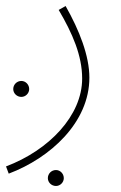

<svg xmlns="http://www.w3.org/2000/svg" viewBox="-25 -347 403 638"><path d="M4 230C142 178 272 60 272 -89C272 -161 239 -246 193 -327L170 -314C216 -236 248 -162 248 -86C248 37 138 152 -5 206ZM46 -25C60 -25 72 -37 72 -51C72 -66 60 -78 46 -78C31 -78 19 -66 19 -51C19 -37 31 -25 46 -25ZM161 271C175 271 187 259 187 245C187 230 175 218 161 218C146 218 134 230 134 245C134 259 146 271 161 271Z"/></svg>

Font: Noto Sans Arabic UI Th
Style: Regular
Weight: 100
Designer: Monotype Design Team, Nadine Chahine and Nizar Qandah
Foundry: Monotype Imaging Inc.
Version: Version 2.010